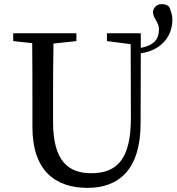

<svg xmlns="http://www.w3.org/2000/svg" viewBox="-20 -894 855 930"><path d="M662 -733H498V-695L613 -680L614 -323C614 -127 550 -55 422 -55C309 -55 237 -116 237 -304V-394C237 -492 237 -588 239 -683L350 -695V-733H44V-695L136 -685C137 -589 137 -491 137 -394V-279C137 -70 245 16 404 16C555 16 661 -72 661 -297L662 -636C752 -648 815 -710 815 -799C815 -821 808 -841 799 -862C786 -873 773 -874 762 -874C737 -874 721 -853 721 -835C721 -806 750 -787 750 -752C750 -703 724 -674 662 -662Z"/></svg>

Font: Noto Serif CJK JP Medium
Style: Regular
Weight: 500
Designer: Ryoko NISHIZUKA 西塚涼子 (kana & ideographs); Frank Grießhammer (Latin, Greek & Cyrillic); Wenlong ZHANG 张文龙 (bopomofo); San
Foundry: Adobe Systems Incorporated
Version: Version 1.000;PS 1;hotconv 16.6.53;makeotf.lib2.5.65590